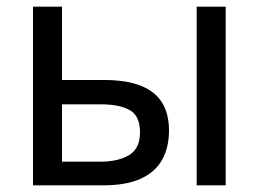

<svg xmlns="http://www.w3.org/2000/svg" viewBox="-20 -556 776 576"><path d="M79 0V-536H166V-316H292Q359 -316 402 -299Q445 -282 466 -248.5Q487 -215 487 -164Q487 -114 466.5 -77Q446 -40 402.5 -20Q359 0 289 0ZM281 -71Q334 -71 367 -90.5Q400 -110 400 -159Q400 -208 369.5 -225.5Q339 -243 282 -243H166V-71ZM570 0V-536H657V0Z"/></svg>

Font: Noto Sans Display
Style: Regular
Weight: 400
Designer: Monotype Design Team
Foundry: Monotype Imaging Inc.
Version: Version 2.003